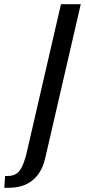

<svg xmlns="http://www.w3.org/2000/svg" viewBox="-52 -720 403 912"><path d="M-31.7 172H-10.7C36 172 73.9 160 103.1 136C132.3 112 152.1 77.3 162.6 32L331.6 -700H237.6L75.3 3C66.2 42.3 55.3 71 42.5 89C29.6 107 9.9 116 -16.8 116H-27.8Z"/></svg>

Font: Cabin Condensed
Style: Regular
Weight: 400
Italic angle: -13°
Designer: Pablo Impallari
Foundry: Pablo Impallari. www.impallari.com Igino Marini. www.ikern.com
Version: Version 1.006